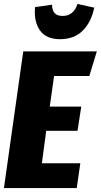

<svg xmlns="http://www.w3.org/2000/svg" viewBox="-21 -956 512 976"><path d="M284.2 -756.8Q213.4 -756.8 181.9 -801.8Q150.4 -846.7 157.2 -919.9L243.2 -932.1Q244.6 -901.4 257.8 -888.2Q271 -875 297.9 -875Q353 -875 373 -936L458 -917Q442.9 -843.3 399.4 -800Q356 -756.8 284.2 -756.8ZM471.2 -694.8 433.1 -569.8H253.9L231.9 -414.1H392.1L373 -291H213.9L191.9 -126H387.2L369.1 0H-1L97.2 -694.8Z"/></svg>

Font: Fira Sans Compressed ExtraBold
Style: Italic
Weight: 800
Width: 3
Italic angle: -8°
Designer: Carrois Corporate & Edenspiekermann AG
Foundry: Carrois Corporate GbR & Edenspiekermann AG
Version: Version 4.203;PS 004.203;hotconv 1.0.88;makeotf.lib2.5.64775